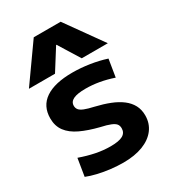

<svg xmlns="http://www.w3.org/2000/svg" viewBox="-193 -890 894 1001"><g transform="rotate(-30 253.5 -390.0)"><path d="M251 10Q216 10 176.5 5.5Q137 1 101 -7.5Q65 -16 38 -27L55 -132Q103 -115 147.5 -106Q192 -97 236 -97Q286 -97 309 -110Q332 -123 332 -150Q332 -166 324 -176Q316 -186 295.5 -194.5Q275 -203 238 -211Q174 -227 128.5 -248.5Q83 -270 59 -302Q35 -334 35 -380Q35 -454 91 -492Q147 -530 254 -530Q303 -530 355.5 -522Q408 -514 454 -499L437 -394Q393 -409 352 -416Q311 -423 272 -423Q222 -423 198 -411.5Q174 -400 174 -376Q174 -362 182 -352Q190 -342 210 -334Q230 -326 266 -318Q313 -307 351 -292Q389 -277 416 -256.5Q443 -236 457.5 -209Q472 -182 472 -147Q472 -99 445 -63.5Q418 -28 368.5 -9Q319 10 251 10ZM16 -570 172 -790H334L491 -570H334L255 -697H253L173 -570Z"/></g></svg>

Font: M PLUS 1
Style: Bold
Weight: 700
Designer: Coji Morishita
Foundry: UNDERFOREST DESIGN
Version: Version 1.001